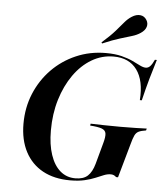

<svg xmlns="http://www.w3.org/2000/svg" viewBox="-54 -816 756 877"><g transform="rotate(5 323.5 -378.0)"><path d="M300 11.3Q226.6 11.3 174.2 -17.3Q121.8 -46 93.5 -100Q65.3 -154 65.3 -228.2Q65.3 -302.4 91.9 -366.5Q118.5 -430.6 165.7 -479Q212.9 -527.4 276.2 -554.8Q339.5 -582.3 412.9 -582.3Q454.8 -582.3 485.1 -574.6Q515.3 -566.9 536.3 -556.9Q557.3 -546.8 572.6 -539.1Q587.9 -531.5 599.2 -531.5Q610.5 -531.5 619.4 -540.7Q628.2 -550 637.9 -571H646.8Q633.9 -529.8 620.6 -482.7Q607.3 -435.5 594.4 -381.5H585.5Q591.9 -471.8 556 -520.6Q520.2 -569.4 449.2 -569.4Q395.2 -569.4 348.8 -541.9Q302.4 -514.5 267.3 -464.9Q232.3 -415.3 212.5 -350Q192.7 -284.7 192.7 -208.1Q192.7 -143.5 208.5 -96.8Q224.2 -50 253.2 -25Q282.3 0 322.6 0Q359.7 0 379.4 -18.1Q399.2 -36.3 409.7 -74.2L436.3 -171.8Q444.4 -200.8 442.3 -215.7Q440.3 -230.6 423.4 -237.1Q406.5 -243.5 369.4 -246L371 -254.8Q397.6 -254 432.3 -253.2Q466.9 -252.4 507.3 -252.4Q547.6 -252.4 577 -253.2Q606.5 -254 628.2 -254.8L625.8 -246Q604 -242.7 592.3 -237.1Q580.6 -231.5 574.2 -217.7Q567.7 -204 560.5 -176.6L516.9 -21.8H508.1Q502.4 -27.4 496.4 -29.8Q490.3 -32.3 483.1 -32.3Q467.7 -32.3 451.6 -25.8Q435.5 -19.4 414.5 -10.5Q393.5 -1.6 365.7 4.8Q337.9 11.3 300 11.3ZM391.1 -624.2 387.9 -629Q426.6 -662.9 448 -687.5Q469.4 -712.1 483.5 -729Q497.6 -746 515.3 -757.3Q535.5 -770.2 554 -768.1Q572.6 -766.1 583.1 -749.2Q592.7 -733.9 587.5 -717.3Q582.3 -700.8 562.9 -687.9Q546 -676.6 524.2 -670.2Q502.4 -663.7 470.6 -654Q438.7 -644.4 391.1 -624.2Z"/></g></svg>

Font: Playfair 144pt
Style: Bold Italic
Weight: 700
Italic angle: -15.6°
Designer: Claus Eggers Sørensen
Foundry: Claus Eggers Sørensen
Version: Version 2.203